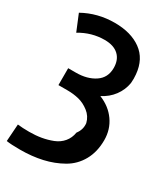

<svg xmlns="http://www.w3.org/2000/svg" viewBox="-221 -822 984 1122"><g transform="rotate(30 271.0 -261.5)"><path d="M212 -605Q124 -605 46 -558L1 -667Q98 -721 213 -721Q323 -721 392 -671Q461 -621 470 -522Q473 -493 470 -463Q462 -414 431.5 -373Q401 -332 353 -308Q423 -280 462.5 -224Q502 -168 502 -96Q502 -17 469 42Q436 101 378 134Q320 167 251.5 182.5Q183 198 103 198Q41 198 11 193L19 77Q52 81 97 81Q140 81 178 74.5Q216 68 251.5 54Q287 40 310 12.5Q333 -15 339 -53Q366 -88 361 -130Q351 -171 317.5 -197Q284 -223 247.5 -232Q211 -241 170 -241H109V-355H161Q237 -355 288 -389Q339 -423 339 -489Q339 -544 306 -574.5Q273 -605 212 -605Z"/></g></svg>

Font: Repo
Style: DemiBold
Weight: 600
Designer: Stefan Peev
Foundry: Context Ltd
Version: Version 001.000